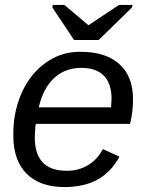

<svg xmlns="http://www.w3.org/2000/svg" viewBox="-20 -748 596 778"><path d="M125 -246Q123 -238 122.5 -224Q122 -210 121 -190Q121 -124 153 -90Q185 -56 251 -56Q299 -56 337 -79Q375 -102 397 -144L464 -113Q429 -49 374 -19.5Q319 10 241 10Q142 10 88 -44Q34 -98 34 -198V-205Q34 -276 54.5 -337Q75 -398 111 -442.5Q147 -487 196 -512.5Q245 -538 302 -538H308Q408 -538 463.5 -488.5Q519 -439 519 -346Q519 -294 507 -246ZM430 -313 432 -348Q432 -409 401 -441Q370 -473 310 -473Q244 -473 199.5 -432Q155 -391 137 -313ZM380 -586H280L192 -718L194 -728H241L338 -646H339L462 -728H517L515 -718Z"/></svg>

Font: Libra Sans Modern
Style: Italic
Weight: 400
Italic angle: -12°
Foundry: Stefan Peev, Context Ltd
Version: Version 1.000